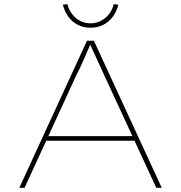

<svg xmlns="http://www.w3.org/2000/svg" viewBox="-20 -894 861 914"><path d="M72 0 394 -700H427L750 0H724L471 -547Q466 -559 458 -576Q450 -593 441.5 -611.5Q433 -630 424 -649.5Q415 -669 407 -687H412Q405 -671 397 -652.5Q389 -634 380.5 -614.5Q372 -595 364 -577.5Q356 -560 348 -546L97 0ZM188 -224 198 -246H626L635 -224ZM411 -762Q377 -762 350 -776Q323 -790 305 -815Q287 -840 279 -872L301 -874Q311 -834 341 -808.5Q371 -783 411 -783Q450 -783 481 -808.5Q512 -834 521 -874L543 -872Q536 -840 517.5 -815Q499 -790 472 -776Q445 -762 411 -762Z"/></svg>

Font: Lexend Peta Thin
Style: Regular
Weight: 250
Version: Version 1.007